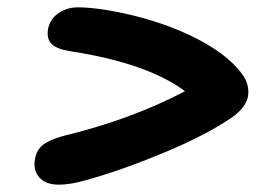

<svg xmlns="http://www.w3.org/2000/svg" viewBox="-20 -606 740 526"><path d="M141.1 -100.1Q104.5 -100.1 87.2 -120.6Q69.8 -141.1 76.2 -171.9Q80.6 -195.3 97.2 -208.7Q113.8 -222.2 150.9 -232.9Q337.4 -277.8 486.8 -356Q385.7 -432.6 171.9 -465.8Q136.2 -471.2 121.6 -485.4Q106.9 -499.5 111.8 -527.8Q117.7 -554.7 140.6 -570.3Q163.6 -585.9 193.8 -585.9Q226.6 -585.9 274.9 -578.1Q399.9 -556.6 499.3 -509.8Q598.6 -462.9 642.1 -404.8Q665 -375 659.2 -340.8Q652.8 -310.1 613.8 -283.2Q544.4 -235.8 429 -187.7Q313.5 -139.6 216.8 -112.8Q173.8 -100.1 141.1 -100.1Z"/></svg>

Font: Shantell Sans Irregular Bouncy
Style: Italic
Weight: 600
Italic angle: -11.31°
Designer: Stephen Nixon, Anya Danilova, Shantell Martin
Foundry: Arrow Type
Version: Version 1.006;[9816181b4]